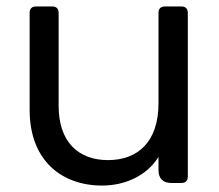

<svg xmlns="http://www.w3.org/2000/svg" viewBox="-20 -568 680 596"><path d="M563 -20V-528C563 -541 556 -548 543 -548H492C479 -548 472 -541 472 -528V-247C472 -129 409 -71 315 -71C223 -71 162 -128 162 -239V-528C162 -541 155 -548 142 -548H92C79 -548 72 -541 72 -528V-227C72 -70 171 8 297 8C370 8 437 -24 472 -81V-40C472 -14 486 0 512 0H543C556 0 563 -7 563 -20Z"/></svg>

Font: Arvore Sans
Style: Regular
Weight: 400
Designer: Jonny Pinhorn (Latin) Dan Schunck (customization for Arvore)
Version: Version 1.000;Glyphs 3.3 (3305)